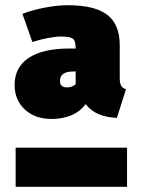

<svg xmlns="http://www.w3.org/2000/svg" viewBox="-20 -716 540 736"><path d="M270 -530V-533Q270 -560 259 -568Q248 -576 213 -576Q195 -576 165 -570.5Q135 -565 104 -555L66 -663Q105 -678 153 -687Q201 -696 239 -696Q344 -696 391.5 -659Q439 -622 439 -543V-418Q439 -398 444 -388Q449 -378 463 -374L428 -264Q387 -266 358 -278.5Q329 -291 308 -317Q286 -287 252 -273.5Q218 -260 178 -260Q114 -260 75 -296.5Q36 -333 36 -390Q36 -458 90 -494Q144 -530 246 -530ZM237 -381Q256 -381 270 -393V-442H262Q235 -442 222.5 -433Q210 -424 210 -405Q210 -381 237 -381ZM467 -150V0H40V-150Z"/></svg>

Font: FiraGO Heavy
Style: Regular
Weight: 900
Designer: bBox Type
Foundry: bBox Type GmbH
Version: Version 1.001